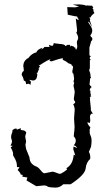

<svg xmlns="http://www.w3.org/2000/svg" viewBox="-20 -642 484 866"><path d="M231.9 204.1Q199.7 203.6 194.1 199Q188.5 194.3 179.2 194.3L143.6 197.8L99.6 171.9L103.5 158.7L80.6 154.8L82.5 148.9L79.1 145.5L74.2 146.5Q71.3 135.3 59.6 125L67.9 112.3L56.6 111.3Q56.6 97.2 53.7 88.4Q49.8 76.2 41.5 63Q38.6 58.6 38.6 54.7L39.1 51.3Q39.1 42 28.3 22.9L37.1 16.1L27.3 14.6Q34.2 3.4 34.2 -5.4L29.8 -22.5Q30.8 -36.6 33.4 -40.3Q36.1 -43.9 36.6 -55.7L47.4 -62H55.2L55.7 -57.1L74.2 -64L73.2 -56.2Q80.1 -55.2 87.4 -53.5Q94.7 -51.8 98.6 -43.5Q93.8 -31.2 93.8 -25.4L97.7 -3.9L94.7 11.2L97.7 29.8L113.3 68.8Q113.3 94.2 139.2 107.4Q150.9 109.9 162.4 124.8Q173.8 139.6 180.7 139.6L216.8 132.3Q222.2 132.3 234.1 137.2Q246.1 142.1 250 142.1Q254.9 142.1 268.8 132.8Q282.7 123.5 282.7 121.1L279.3 116.7Q309.1 100.1 312.5 55.2L319.8 59.6L310.5 31.2L311.5 19L327.6 25.4Q323.2 15.6 312.5 13.2Q321.8 3.4 321.8 -7.3Q321.8 -17.6 312.5 -27.3L313.5 -35.2Q313.5 -43 314.9 -47.4L316.4 -69.3Q316.4 -75.2 314 -107.4L316.9 -147Q316.4 -161.6 310.1 -171.4Q319.3 -177.2 319.3 -181.2L317.9 -184.6Q313 -189.5 313 -195.8L316.9 -225.6Q316.9 -231.4 315.4 -237.3Q311.5 -252.9 311.5 -258.8Q313.5 -259.3 314.5 -270.5H312.5L311.5 -278.8H313.5L314 -290.5L311 -310.1L309.1 -309.6Q306.2 -314.9 306.2 -319.8Q306.2 -323.7 308.1 -329.6Q308.6 -336.9 309.6 -337.9Q309.6 -345.7 307.6 -346.2L307.1 -341.8L302.7 -347.7L305.7 -348.1Q298.8 -354.5 289.6 -356Q277.3 -366.7 262.7 -372.6L264.6 -378.4L260.7 -378.9Q252.4 -378.9 212.4 -365.2L203.1 -367.2L207.5 -374.5Q199.7 -374.5 160.2 -348.6L154.3 -349.6L160.6 -342.3L152.3 -331.5L157.7 -334.5L147.9 -311.5L144 -314.5L148.4 -306.6Q147 -278.8 128.4 -278.8L111.8 -282.2L119.6 -273.4L117.2 -258.8Q113.3 -264.2 107.4 -264.2L98.1 -262.2L95.2 -274.9L87.4 -278.8Q85.4 -292.5 77.6 -304.2Q79.1 -318.8 87.4 -321.8Q86.9 -340.3 85 -342.3Q85 -369.1 107.9 -380.4Q123.5 -401.4 144 -405.8Q147.9 -418.9 171.9 -426.8L165.5 -418L180.2 -427.7L177.2 -430.2H203.6L200.2 -440.4Q210 -435.1 216.3 -435.1L220.2 -438.5L222.2 -447.3L249 -443.8Q269.5 -443.8 276.4 -434.1L283.7 -439.5H295.4L296.4 -433.1L298.8 -432.1V-436.5L313.5 -431.6Q313.5 -427.7 315.9 -427.2L318.4 -429.7L321.8 -418.9L324.2 -418.5Q328.6 -425.3 328.6 -433.1L326.7 -449.7Q326.7 -456.5 329.6 -460.9Q332.5 -465.3 332.5 -471.2Q332.5 -481 323.7 -494.6Q327.6 -497.1 327.6 -505.9L321.8 -559.1L330.6 -552.7L336.4 -554.7Q330.1 -559.1 328.1 -567.4Q321.8 -567.4 285.6 -575.7L283.2 -609.9L319.3 -608.9L336.4 -612.8L307.6 -621.6L339.4 -622.1Q366.7 -620.1 369.1 -615.2L371.6 -618.7Q374 -616.2 395.5 -616.2L400.9 -607.4L397.9 -606Q397.9 -598.6 402.8 -598.6L400.9 -593.3L405.8 -583Q389.2 -570.3 388.2 -562.5L382.8 -564.5L387.2 -554.2L384.8 -551.3L395.5 -519.5L380.9 -544.9L377.9 -542Q384.3 -532.2 390.1 -522.5Q396 -512.7 396 -504.4Q396 -492.7 387.2 -481.9Q387.7 -479.5 392.1 -475.1Q396.5 -470.7 396.5 -467.8Q396.5 -457.5 391.6 -457.5L383.3 -427.7V-392.6L391.1 -387.2L385.3 -385.7V-376L389.6 -372.6L385.3 -369.6V-332.5L381.3 -328.6Q381.3 -327.1 386.7 -326.7L381.8 -324.7Q388.2 -312 388.2 -300.8Q388.2 -295.4 390.6 -290.5L386.7 -288.6Q386.7 -282.2 383.8 -261.2Q385.7 -256.8 393.6 -249Q386.2 -246.1 384.3 -233.9L387.2 -234.4Q387.7 -218.8 388.4 -217.3Q389.2 -215.8 391.1 -213.4Q389.2 -213.4 388.7 -208.5L393.1 -207Q388.2 -206.5 387.2 -205.1Q386.2 -203.6 384.3 -201.7L386.7 -201.2L385.7 -193.8Q387.7 -171.9 390.1 -150.4L389.2 -146Q393.1 -137.2 399.4 -128.9L395.5 -129.4Q388.2 -129.4 386.2 -118.2H385.7L387.2 -99.1Q387.2 -94.7 384.8 -87.4L374 -90.3Q375 -81.1 387.7 -67.4L384.3 -57.1L384.8 -39.6L391.6 -22L393.1 -9.8Q393.1 4.9 390.6 20L380.9 43Q387.2 53.7 387.2 67.4L386.7 74.7Q369.1 90.3 366.2 118.4Q363.3 146.5 298.8 189H265.6Q250 204.1 231.9 204.1Z"/></svg>

Font: Truetypewriter PolyglOTT
Style: Regular
Weight: 400
Designer: Sergey Beatoff a.k.a. Sam_T
Version: Version 3.76